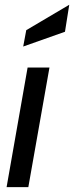

<svg xmlns="http://www.w3.org/2000/svg" viewBox="-20 -766 304 786"><path d="M7 0 93 -489.5H182.5L96 0ZM75 -575.5 87.5 -642.5 263.5 -746.5 246 -636Z"/></svg>

Font: Cabin
Style: Italic
Weight: 400
Width: 4
Italic angle: -10°
Designer: Pablo Impallari
Foundry: Pablo Impallari. http://www.impallari.com Igino Marini. http://www.ikern.com
Version: Version 3.001